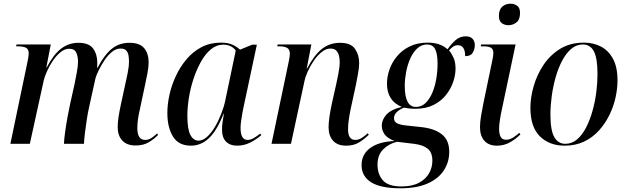

<svg xmlns="http://www.w3.org/2000/svg" viewBox="-20 -776 3387 1036"><path d="M712 9Q664 9 639.5 -18Q615 -45 615 -90Q615 -114 619.5 -144Q624 -174 632 -211L656 -322Q661 -344 668.5 -380Q676 -416 676 -445Q676 -460 673.5 -476Q671 -492 661.5 -503Q652 -514 630 -514Q606 -514 584 -496Q562 -478 544 -451Q526 -424 513 -397.5Q500 -371 495 -353L461 -199Q455 -173 449 -135.5Q443 -98 438.5 -60.5Q434 -23 433 0H325Q326 -25 331.5 -64.5Q337 -104 344.5 -145.5Q352 -187 359 -218L382 -321Q388 -352 394.5 -385.5Q401 -419 401 -445Q401 -469 392 -491Q383 -513 353 -513Q329 -513 306 -494Q283 -475 264 -446.5Q245 -418 232.5 -389Q220 -360 216 -342L141 0H36L128 -441Q131 -455 133 -467.5Q135 -480 135 -487Q135 -511 120 -518.5Q105 -526 78 -526H67L69 -536H254L230 -412H232Q270 -484 311 -514.5Q352 -545 403 -545Q460 -545 482.5 -514Q505 -483 505 -437Q505 -422 504 -410H506Q544 -481 583.5 -513Q623 -545 679 -545Q734 -545 758 -516Q782 -487 782 -440Q782 -412 775.5 -381Q769 -350 764 -324L733 -178Q727 -153 724 -128.5Q721 -104 721 -85Q721 -21 763 -21Q781 -21 796.5 -31Q812 -41 828 -56L833 -48Q811 -25 782 -8Q753 9 712 9Z M1010 10Q944 10 913.5 -39Q883 -88 883 -167Q883 -213 894.5 -265Q906 -317 929.5 -367Q953 -417 987.5 -457.5Q1022 -498 1068 -522Q1114 -546 1172 -546Q1210 -546 1234 -535Q1258 -524 1275 -508L1341 -535H1366L1295 -202Q1292 -189 1288 -167Q1284 -145 1281 -123Q1278 -101 1278 -86Q1278 -21 1316 -21Q1332 -21 1348.5 -30.5Q1365 -40 1384 -55L1390 -47Q1368 -27 1333.5 -8.5Q1299 10 1259 10Q1221 10 1199.5 -12Q1178 -34 1178 -75Q1178 -98 1181 -118Q1184 -138 1188 -162H1186Q1152 -74 1109 -32Q1066 10 1010 10ZM1051 -17Q1074 -17 1097 -37.5Q1120 -58 1139.5 -91Q1159 -124 1174 -162.5Q1189 -201 1196 -236L1252 -503Q1241 -519 1223.5 -527Q1206 -535 1185 -535Q1148 -535 1117.5 -509.5Q1087 -484 1063.5 -441.5Q1040 -399 1023.5 -348.5Q1007 -298 999 -246.5Q991 -195 991 -151Q991 -78 1007.5 -47.5Q1024 -17 1051 -17Z M1848 10Q1801 10 1777 -17Q1753 -44 1753 -89Q1753 -134 1770 -214L1794 -321Q1798 -341 1805.5 -377Q1813 -413 1813 -442Q1813 -457 1809.5 -473.5Q1806 -490 1795.5 -502Q1785 -514 1763 -514Q1739 -514 1716 -495.5Q1693 -477 1674 -449.5Q1655 -422 1641.5 -392.5Q1628 -363 1623 -339L1550 0H1445L1537 -439Q1544 -471 1544 -486Q1544 -509 1529.5 -517.5Q1515 -526 1488 -526H1476L1478 -536H1660L1635 -406H1637Q1675 -479 1717 -512Q1759 -545 1815 -545Q1873 -545 1895.5 -512.5Q1918 -480 1918 -436Q1918 -411 1912 -380Q1906 -349 1901 -321L1872 -187Q1866 -158 1862 -130.5Q1858 -103 1858 -78Q1858 -21 1897 -21Q1915 -21 1931.5 -31.5Q1948 -42 1964 -57L1970 -49Q1947 -26 1918 -8Q1889 10 1848 10Z M2141 240Q2034 240 1982.5 207.5Q1931 175 1931 115Q1931 56 1978.5 22Q2026 -12 2109 -15Q2070 -30 2055 -51.5Q2040 -73 2040 -98Q2040 -129 2064.5 -157Q2089 -185 2148 -199Q2068 -232 2068 -325Q2068 -361 2081 -399.5Q2094 -438 2121.5 -471.5Q2149 -505 2190.5 -525.5Q2232 -546 2289 -546Q2355 -546 2395 -510Q2413 -537 2437 -558.5Q2461 -580 2493 -580Q2518 -580 2530 -566.5Q2542 -553 2542 -533Q2542 -511 2531 -492Q2520 -473 2490 -473Q2490 -532 2450 -532Q2426 -532 2403 -504Q2416 -489 2427 -465Q2438 -441 2438 -405Q2438 -372 2425.5 -334.5Q2413 -297 2386.5 -263.5Q2360 -230 2319 -209.5Q2278 -189 2220 -189Q2203 -189 2186 -191Q2169 -193 2159 -195Q2106 -172 2106 -139Q2106 -119 2123 -110.5Q2140 -102 2172 -99L2255 -90Q2326 -82 2365 -50.5Q2404 -19 2404 43Q2404 98 2375.5 142.5Q2347 187 2288.5 213.5Q2230 240 2141 240ZM2224 -199Q2254 -199 2276 -220Q2298 -241 2312.5 -275Q2327 -309 2334 -350.5Q2341 -392 2341 -432Q2341 -487 2327.5 -511.5Q2314 -536 2285 -536Q2254 -536 2231 -514.5Q2208 -493 2193 -458.5Q2178 -424 2171 -385.5Q2164 -347 2164 -313Q2164 -199 2224 -199ZM2146 230Q2204 230 2241 210Q2278 190 2295.5 158.5Q2313 127 2313 91Q2313 47 2288 26.5Q2263 6 2214 0L2122 -11Q2077 0 2047 30.5Q2017 61 2017 112Q2017 164 2046 197Q2075 230 2146 230Z M2724 -640Q2702 -640 2687 -651.5Q2672 -663 2672 -690Q2672 -724 2690 -740Q2708 -756 2734 -756Q2755 -756 2770.5 -745Q2786 -734 2786 -706Q2786 -670 2766.5 -655Q2747 -640 2724 -640ZM2661 10Q2617 10 2593.5 -16.5Q2570 -43 2570 -90Q2570 -117 2576 -152.5Q2582 -188 2589 -222L2637 -453Q2642 -474 2642 -489Q2642 -511 2629 -518.5Q2616 -526 2587 -526H2574L2576 -536H2762L2687 -181Q2682 -159 2677.5 -129.5Q2673 -100 2673 -82Q2673 -53 2681.5 -37.5Q2690 -22 2710 -22Q2730 -22 2747.5 -33Q2765 -44 2782 -59L2788 -51Q2766 -28 2733.5 -9Q2701 10 2661 10Z M3027 10Q2944 10 2893 -40.5Q2842 -91 2842 -194Q2842 -250 2859.5 -311Q2877 -372 2912.5 -425.5Q2948 -479 3002.5 -512.5Q3057 -546 3131 -546Q3181 -546 3222 -525Q3263 -504 3287.5 -459Q3312 -414 3312 -342Q3312 -299 3301.5 -250.5Q3291 -202 3268.5 -156Q3246 -110 3212.5 -72.5Q3179 -35 3132.5 -12.5Q3086 10 3027 10ZM3030 0Q3066 0 3094 -24Q3122 -48 3142.5 -88Q3163 -128 3177 -177.5Q3191 -227 3197.5 -278.5Q3204 -330 3204 -376Q3204 -462 3184.5 -499Q3165 -536 3125 -536Q3090 -536 3062 -512Q3034 -488 3013 -448Q2992 -408 2978 -358.5Q2964 -309 2957 -257Q2950 -205 2950 -159Q2950 -72 2971 -36Q2992 0 3030 0Z"/></svg>

Font: Noto Serif Display SemiCondensed Medium
Style: Italic
Weight: 500
Width: 4
Italic angle: -12°
Designer: Monotype Design Team
Foundry: Monotype Imaging Inc.
Version: Version 2.009